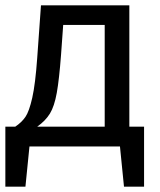

<svg xmlns="http://www.w3.org/2000/svg" viewBox="-20 -547 598 717"><path d="M518 -74V150H443L428 0H90L75 150H0V-74H37Q61 -90 75 -110.5Q89 -131 100.5 -182Q112 -233 119 -331L133 -527H463V-74ZM371 -454H216L208 -343Q201 -250 192 -200Q183 -150 166.5 -123Q150 -96 119 -74H371Z"/></svg>

Font: Fira Sans
Style: Regular
Weight: 400
Designer: bBox Type GmbH & Carrois Corporate GbR & Edenspiekermann AG
Foundry: bBox Type GmbH & Carrois Corporate GbR & Edenspiekermann AG
Version: Version 4.301